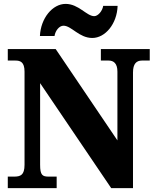

<svg xmlns="http://www.w3.org/2000/svg" viewBox="-20 -966 797 986"><path d="M454 -771C520 -771 581 -843 584 -936H510C506 -909 483 -883 464 -883C425 -883 384 -946 317 -946C250 -946 189 -873 185 -781H260C264 -808 284 -834 306 -834C347 -834 386 -771 454 -771ZM20 0H271V-59H231C198 -59 186 -66 186 -120V-539L551 0H663V-594C663 -639 681 -655 709 -655H749V-714H498V-655H538C563 -655 583 -641 583 -598V-245L266 -714H20V-655H59C84 -655 106 -648 106 -598V-120C106 -66 85 -59 51 -59H20Z"/></svg>

Font: Noto Serif Tamil SemiCondensed Black
Style: Regular
Weight: 900
Width: 4
Designer: Indian Type Foundry, Tom Grace, and the Monotype Design Team
Foundry: Monotype Imaging Inc.
Version: Version 2.004